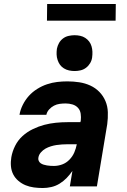

<svg xmlns="http://www.w3.org/2000/svg" viewBox="-20 -937 640 965"><path d="M195 8Q172 8 150 5Q128 2 108.5 -6Q89 -14 72.5 -28Q56 -42 46.5 -60.5Q37 -79 35 -101.5Q33 -124 37 -147Q42 -176 56 -204Q70 -232 93 -253Q116 -274 145 -288Q174 -302 202.5 -309.5Q231 -317 260.5 -320Q290 -323 319 -323H384L386 -331Q388 -348 385.5 -365.5Q383 -383 372 -395Q361 -407 344.5 -412Q328 -417 310 -417Q295 -417 280 -415Q265 -413 251.5 -406Q238 -399 227 -387Q216 -375 213 -360H78Q82 -385 94.5 -410Q107 -435 125 -455Q143 -475 167 -490Q191 -505 216.5 -513.5Q242 -522 267.5 -525Q293 -528 319 -528Q349 -528 378.5 -523.5Q408 -519 434 -507Q460 -495 479.5 -475Q499 -455 510 -429Q521 -403 522 -373Q523 -343 519 -313L467 0H331L344 -78Q331 -59 315 -42.5Q299 -26 279.5 -14Q260 -2 238 3Q216 8 195 8ZM251 -103Q272 -103 292.5 -110.5Q313 -118 329 -134.5Q345 -151 353.5 -171Q362 -191 366 -212H320Q306 -212 291.5 -211Q277 -210 263.5 -208Q250 -206 235.5 -201.5Q221 -197 208.5 -190Q196 -183 185.5 -171Q175 -159 173 -145Q171 -137 174.5 -129Q178 -121 184.5 -116.5Q191 -112 199 -109.5Q207 -107 216 -105.5Q225 -104 234 -103.5Q243 -103 251 -103ZM355 -580Q341 -580 327 -583Q313 -586 301 -593.5Q289 -601 281.5 -611.5Q274 -622 269.5 -635.5Q265 -649 264.5 -663Q264 -677 266 -692Q269 -707 276.5 -720.5Q284 -734 296.5 -743.5Q309 -753 324.5 -756.5Q340 -760 355 -760Q369 -760 383 -757Q397 -754 408.5 -746.5Q420 -739 428 -728.5Q436 -718 440 -704.5Q444 -691 444.5 -677Q445 -663 443 -648Q441 -633 433 -619.5Q425 -606 412.5 -596.5Q400 -587 385 -583.5Q370 -580 355 -580ZM216 -833 217 -917H562L561 -833Z"/></svg>

Font: Iosevka Aile Heavy
Style: Italic
Weight: 900
Italic angle: -9°
Designer: Belleve Invis
Foundry: Belleve Invis
Version: Version 31.1.0; ttfautohint (v1.8.4)